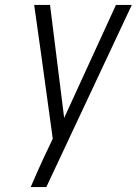

<svg xmlns="http://www.w3.org/2000/svg" viewBox="-20 -755 552 775"><path d="M104 0Q116 -29 129 -57.5Q142 -86 155 -115L193 -195L147 -529L118 -735H182L239 -279L448 -735H512L167 0Z"/></svg>

Font: Iosevka Light Oblique
Style: Regular
Weight: 300
Italic angle: -9°
Monospace: yes
Designer: Belleve Invis
Foundry: Belleve Invis
Version: Version 32.5.0; ttfautohint (v1.8.4)